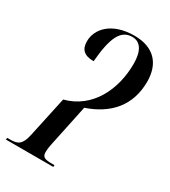

<svg xmlns="http://www.w3.org/2000/svg" viewBox="-192 -813 797 901"><g transform="rotate(30 206.5 -362.0)"><path d="M-13 0H244L245 -10H229C195 -10 178 -15 178 -41C178 -49 178 -62 184 -90L231 -313C352 -354 426 -437 426 -567C426 -662 374 -724 267 -724C146 -724 86 -658 86 -590C86 -549 105 -524 160 -524C171 -656 198 -714 261 -714C306 -714 329 -675 329 -608C329 -467 264 -333 126 -297L79 -79C66 -19 46 -10 4 -10H-11Z"/></g></svg>

Font: Noto Serif Display ExtraCondensed Medium
Style: Italic
Weight: 500
Width: 2
Italic angle: -12°
Designer: Monotype Design Team
Foundry: Monotype Imaging Inc.
Version: Version 2.009